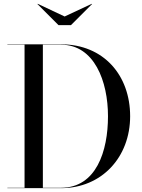

<svg xmlns="http://www.w3.org/2000/svg" viewBox="-20 -981 740 1001"><path d="M317 -895 177 -961 175 -960 285 -850H350L460 -960L458 -961ZM298 0C511 0 658.5 -162 658.5 -375C658.5 -588 521 -750 298 -750H18.5V-748H108V-2H18.5V0ZM298 -748C472 -748 543 -557 543 -375C543 -193 482 -2 298 -2H203.5V-748Z"/></svg>

Font: Bodoni* 96pt
Style: Regular
Weight: 400
Version: Version 2.3